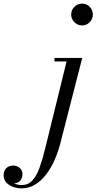

<svg xmlns="http://www.w3.org/2000/svg" viewBox="-230 -780 532 1060"><path d="M-112 260Q-135 260 -157.8 251.8Q-180.5 243.5 -195.2 227.5Q-210 211.5 -210 188.5Q-210 170.5 -202.8 158.2Q-195.5 146 -183.8 140Q-172 134 -158 134Q-135.5 134 -120.8 147.2Q-106 160.5 -106 183Q-106 202 -118.5 217.2Q-131 232.5 -156 232.5Q-177.5 232.5 -193.2 219.8Q-209 207 -209 188.5H-190Q-190 202 -178.8 214Q-167.5 226 -149.2 233.8Q-131 241.5 -109.5 241.5Q-74.5 241.5 -51.2 216.2Q-28 191 -11.8 146.2Q4.5 101.5 18.5 43.5L137.5 -440.5H71V-460H224L103 11.5Q91 58.5 71.5 103Q52 147.5 24.8 183Q-2.5 218.5 -36.5 239.2Q-70.5 260 -112 260ZM223 -639.5Q198.5 -639.5 180.8 -657.5Q163 -675.5 163 -700Q163 -725 180.8 -742.5Q198.5 -760 223 -760Q248 -760 265.2 -742.5Q282.5 -725 282.5 -700Q282.5 -675.5 265.2 -657.5Q248 -639.5 223 -639.5Z"/></svg>

Font: Bodoni Moda SC 11pt
Style: Italic
Weight: 400
Italic angle: -13°
Version: Version 2.005